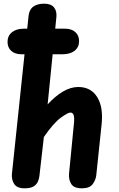

<svg xmlns="http://www.w3.org/2000/svg" viewBox="-20 -1024 649 1044"><path d="M114 0Q72 0 56.8 -24.2Q41.5 -48.5 45 -80.5L135.5 -939Q139.5 -973 161.8 -988.5Q184 -1004 220 -1004Q257 -1004 273.5 -984Q290 -964 286.5 -930L239 -456.5Q281 -502 322.8 -526.5Q364.5 -551 405.5 -551Q474 -551 508.2 -496.5Q542.5 -442 532.5 -348L503.5 -71.5Q501 -46 484 -23Q467 0 425.5 0Q381.5 0 367 -24.2Q352.5 -48.5 355.5 -80.5L382.5 -357.5Q385 -385 380.2 -398.5Q375.5 -412 362.5 -412Q349 -412 310 -383.5Q271 -355 218.5 -279L194.5 -69Q193 -53.5 186.5 -37.5Q180 -21.5 163.2 -10.8Q146.5 0 114 0ZM96.5 -729Q61.5 -729 41.2 -747.2Q21 -765.5 21 -796.5Q21 -829 44.8 -848.5Q68.5 -868 109.5 -868H334.5Q368.5 -868 389.2 -849.8Q410 -831.5 410 -800.5Q410 -767.5 386 -748.2Q362 -729 320 -729Z"/></svg>

Font: Edu SA Hand Cursive
Style: Regular
Weight: 400
Designer: Tina and Corey Anderson, Eben Sorkin, Mirko Velimirovic
Foundry: Google for Education
Version: Version 2.000